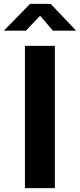

<svg xmlns="http://www.w3.org/2000/svg" viewBox="-55 -981 417 1001"><path d="M75 0H231V-742H75ZM342 -821 209 -961H102L-35 -821H80L154 -899L221 -821Z"/></svg>

Font: Cheyenne Sans
Style: Bold
Weight: 700
Designer: The Public Sans project authors (U.S. Web Design System), Libre Franklin designed by Pablo Impallari and Rodrigo Fuenzal
Foundry: The Cheyenne Sans Project Authors
Version: Version 2.007